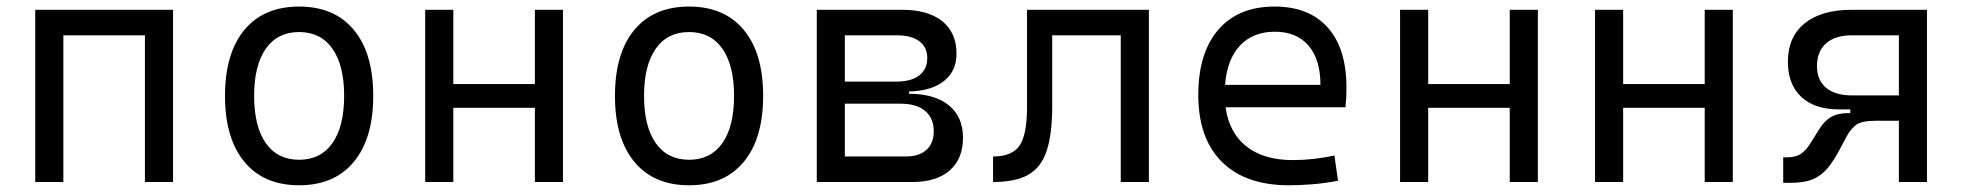

<svg xmlns="http://www.w3.org/2000/svg" viewBox="-20 -547 5899 577"><path d="M415.5 0V-440.9H170.4V0H85.9V-517.6H500V0Z M878.9 9.8Q772.9 9.8 714.6 -60.5Q656.2 -130.9 656.2 -258.8Q656.2 -387.2 714.6 -457.3Q772.9 -527.3 878.9 -527.3Q984.9 -527.3 1043.2 -457.3Q1101.6 -387.2 1101.6 -258.8Q1101.6 -130.9 1043.2 -60.5Q984.9 9.8 878.9 9.8ZM878.9 -66.9Q943.8 -66.9 979 -116.9Q1014.2 -167 1014.2 -258.8Q1014.2 -350.6 979 -400.6Q943.8 -450.7 878.9 -450.7Q814 -450.7 778.8 -400.6Q743.7 -350.6 743.7 -258.8Q743.7 -167 778.8 -116.9Q814 -66.9 878.9 -66.9Z M1587.4 0V-223.1H1342.3V0H1257.8V-517.6H1342.3V-294.4H1587.4V-517.6H1671.9V0Z M2050.8 9.8Q1944.8 9.8 1886.5 -60.5Q1828.1 -130.9 1828.1 -258.8Q1828.1 -387.2 1886.5 -457.3Q1944.8 -527.3 2050.8 -527.3Q2156.7 -527.3 2215.1 -457.3Q2273.4 -387.2 2273.4 -258.8Q2273.4 -130.9 2215.1 -60.5Q2156.7 9.8 2050.8 9.8ZM2050.8 -66.9Q2115.7 -66.9 2150.9 -116.9Q2186 -167 2186 -258.8Q2186 -350.6 2150.9 -400.6Q2115.7 -450.7 2050.8 -450.7Q1985.8 -450.7 1950.7 -400.6Q1915.5 -350.6 1915.5 -258.8Q1915.5 -167 1950.7 -116.9Q1985.8 -66.9 2050.8 -66.9Z M2434.6 0V-517.6H2691.4Q2769 -517.6 2811.8 -483.2Q2854.5 -448.7 2854.5 -385.7Q2854.5 -333.5 2817.1 -303.7Q2779.8 -273.9 2711.9 -272V-265.1Q2789.1 -265.1 2831.5 -230.5Q2874 -195.8 2874 -133.3Q2874 -69.8 2834.2 -34.9Q2794.4 0 2721.7 0ZM2519 -76.7H2701.7Q2742.2 -76.7 2764.2 -96.7Q2786.1 -116.7 2786.1 -152.8Q2786.1 -191.9 2760.3 -213.6Q2734.4 -235.4 2686.5 -235.4H2519ZM2519 -301.8H2673.8Q2718.3 -301.8 2742.4 -320.3Q2766.6 -338.9 2766.6 -372.6Q2766.6 -405.3 2742.7 -423.1Q2718.8 -440.9 2675.3 -440.9H2519Z M2964.4 0V-76.7Q3021.5 -76.7 3043.9 -109.4Q3066.4 -142.1 3066.4 -225.1V-517.6H3432.6V0H3348.1V-440.9H3142.1V-228.5Q3142.1 -143.1 3125.2 -93Q3108.4 -43 3069.6 -21.5Q3030.8 0 2964.4 0Z M3853.5 9.8Q3723.1 9.8 3652.1 -60.5Q3581.1 -130.9 3581.1 -261.7Q3581.1 -387.7 3641.1 -457.5Q3701.2 -527.3 3810.5 -527.3Q3913.6 -527.3 3970 -464.4Q4026.4 -401.4 4026.4 -283.2Q4026.4 -250.5 4023.4 -224.6H3663.1Q3673.8 -147.5 3726.1 -106.7Q3778.3 -65.9 3865.2 -65.9Q3925.8 -65.9 3990.2 -79.6L4001 -3.9Q3960.9 3.9 3923.3 6.8Q3885.7 9.8 3853.5 9.8ZM3661.6 -292H3948.2Q3948.2 -368.7 3912.1 -410.2Q3876 -451.7 3811.5 -451.7Q3745.6 -451.7 3706.5 -410.2Q3667.5 -368.7 3661.6 -292Z M4517.1 0V-223.1H4272V0H4187.5V-517.6H4272V-294.4H4517.1V-517.6H4601.6V0Z M5103 0V-223.1H4857.9V0H4773.4V-517.6H4857.9V-294.4H5103V-517.6H5187.5V0Z M5506.3 -218.3Q5433.1 -218.3 5393.1 -255.9Q5353 -293.5 5353 -361.8Q5353 -436 5403.3 -476.8Q5453.6 -517.6 5545.4 -517.6H5771V0H5686.5V-184.1H5617.7Q5576.2 -184.1 5559.3 -172.6Q5542.5 -161.1 5528.8 -135.7L5507.8 -96.2Q5489.7 -62 5470.9 -40Q5452.1 -18.1 5426.8 -7.8Q5401.4 2.4 5362.3 2.4H5338.9V-74.2H5351.1Q5377 -74.2 5392.8 -85.2Q5408.7 -96.2 5422.4 -119.1L5445.8 -156.7Q5461.4 -182.6 5481.7 -194.8Q5502 -207 5533.7 -207H5540.5V-218.3ZM5686.5 -260.3V-440.9H5545.4Q5495.1 -440.9 5467.8 -416.7Q5440.4 -392.6 5440.4 -348.1Q5440.4 -306.2 5467.8 -283.2Q5495.1 -260.3 5545.4 -260.3Z"/></svg>

Font: Cascadia Code NF SemiLight
Style: Regular
Weight: 350
Monospace: yes
Designer: Aaron Bell
Foundry: Saja Typeworks
Version: Version 2404.023; ttfautohint (v1.8.4)